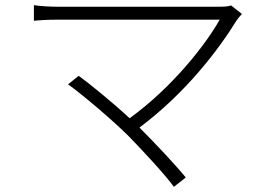

<svg xmlns="http://www.w3.org/2000/svg" viewBox="-20 -690 1040 742"><path d="M477 -164C539 -100 617 -16 652 32L698 -4C658 -53 581 -135 519 -197C699 -332 824 -497 895 -612C900 -619 907 -628 915 -636L873 -669C863 -665 847 -664 826 -664C730 -664 249 -664 205 -664C170 -664 139 -666 111 -670V-610C130 -612 167 -614 205 -614C252 -614 738 -614 829 -614C777 -521 649 -355 481 -233C412 -297 318 -373 284 -397L243 -364C293 -329 416 -225 477 -164Z"/></svg>

Font: Noto Sans TC Light
Style: Regular
Weight: 300
Designer: Ryoko NISHIZUKA 西塚涼子 (kana, bopomofo & ideographs); Paul D. Hunt (Latin, Greek & Cyrillic); Sandoll Communications 산돌커뮤니
Foundry: Adobe
Version: Version 2.004;hotconv 1.0.118;makeotfexe 2.5.65603